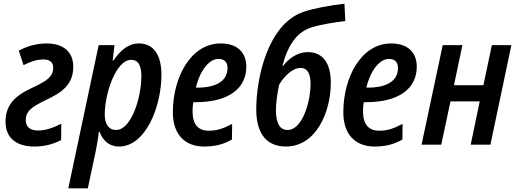

<svg xmlns="http://www.w3.org/2000/svg" viewBox="-20 -786 2805 1043"><path d="M166 10C223 10 269 -3 312 -25L313 -114C274 -94 230 -77 187 -77C142 -77 120 -98 120 -132C120 -183 152 -205 228 -242C311 -281 378 -323 378 -423C378 -508 320 -550 234 -550C176 -550 125 -534 82 -511L108 -432C141 -449 177 -463 216 -463C252 -463 269 -447 269 -418C269 -369 233 -346 163 -313C81 -275 10 -231 10 -125C10 -28 80 10 166 10Z M611 -80C570 -80 549 -112 549 -165C549 -274 608 -461 693 -461C729 -461 748 -433 748 -374C748 -252 692 -80 611 -80ZM351 237H457L500 36C506 5 513 -34 517 -70H521C538 -24 572 10 626 10C773 10 857 -210 857 -380C857 -497 807 -550 735 -550C678 -550 634 -513 596 -457H592L602 -541H516Z M1089 10C1149 10 1194 -2 1240 -28L1241 -113C1192 -87 1158 -76 1114 -76C1055 -76 1026 -112 1026 -182C1026 -198 1027 -215 1030 -231H1044C1224 -231 1318 -307 1318 -424C1318 -503 1267 -550 1179 -550C1016 -550 919 -366 919 -176C919 -57 983 10 1089 10ZM1044 -310C1067 -405 1117 -466 1167 -466C1200 -466 1216 -447 1216 -417C1216 -350 1161 -310 1052 -310Z M1533 10C1696 10 1777 -175 1777 -337C1777 -445 1732 -503 1652 -503C1596 -503 1548 -468 1517 -427H1514C1543 -540 1593 -614 1675 -638C1728 -654 1800 -665 1856 -672L1851 -766C1774 -757 1676 -739 1627 -721C1436 -655 1372 -365 1372 -192C1372 -52 1435 10 1533 10ZM1542 -80C1498 -80 1479 -120 1479 -188C1479 -228 1486 -275 1496 -325C1521 -369 1568 -417 1612 -417C1653 -417 1667 -382 1667 -330C1667 -233 1623 -80 1542 -80Z M2015 10C2075 10 2120 -2 2166 -28L2167 -113C2118 -87 2084 -76 2040 -76C1981 -76 1952 -112 1952 -182C1952 -198 1953 -215 1956 -231H1970C2150 -231 2244 -307 2244 -424C2244 -503 2193 -550 2105 -550C1942 -550 1845 -366 1845 -176C1845 -57 1909 10 2015 10ZM1970 -310C1993 -405 2043 -466 2093 -466C2126 -466 2142 -447 2142 -417C2142 -350 2087 -310 1978 -310Z M2270 0H2377L2427 -235H2586L2537 0H2644L2758 -541H2652L2606 -323H2446L2492 -541H2385Z"/></svg>

Font: Noto Sans Display SemiCondensed Medium
Style: Italic
Weight: 500
Width: 4
Italic angle: -12°
Designer: Monotype Design Team
Foundry: Monotype Imaging Inc.
Version: Version 1.900